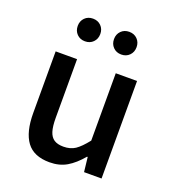

<svg xmlns="http://www.w3.org/2000/svg" viewBox="-130 -794 813 906"><g transform="rotate(20 276.5 -341.0)"><path d="M256.8 -79.6Q291.5 -79.6 315.7 -95.7Q339.8 -111.8 371.1 -151.4V-489.7H478V0H390.1L381.8 -73.2H378.4Q342.8 -30.8 306.2 -9.3Q269.5 12.2 220.2 12.2Q141.1 12.2 105.2 -36.4Q69.3 -85 69.3 -180.7V-489.7H176.8V-194.8Q176.8 -152.3 184.6 -127.4Q192.4 -102.5 209.7 -91.1Q227.1 -79.6 256.8 -79.6ZM239.3 -638.7Q239.3 -613.8 223.4 -597.7Q207.5 -581.5 182.6 -581.5Q157.7 -581.5 141.8 -597.7Q126 -613.8 126 -638.7Q126 -663.1 141.8 -679.2Q157.7 -695.3 182.6 -695.3Q207.5 -695.3 223.4 -679.2Q239.3 -663.1 239.3 -638.7ZM421.4 -638.7Q421.4 -613.8 405.5 -597.7Q389.6 -581.5 364.7 -581.5Q339.8 -581.5 324 -597.7Q308.1 -613.8 308.1 -638.7Q308.1 -663.1 324 -679.2Q339.8 -695.3 364.7 -695.3Q389.6 -695.3 405.5 -679.2Q421.4 -663.1 421.4 -638.7Z"/></g></svg>

Font: Varta
Style: Bold
Weight: 700
Designer: Joana Correia, Viktoriya Grabowska, Eben Sorkin
Foundry: Sorkin Type
Version: Version 1.002; ttfautohint (v1.3) -l 8 -r 24 -G 200 -x 12 -H